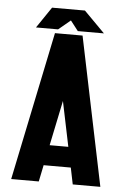

<svg xmlns="http://www.w3.org/2000/svg" viewBox="-56 -840 580 880"><g transform="rotate(5 234.5 -399.5)"><path d="M274.4 -702.1H394.5L298.8 -798.8H147.5L82 -702.1H183.6L238.8 -748ZM439.5 0 297.9 -683.6H170.9L29.3 0H156.2L171.9 -76.2H296.9L312.5 0ZM234.4 -377 277.3 -169.9H191.4Z"/></g></svg>

Font: Saman Dere
Style: Regular
Weight: 400
Designer: Tuna Ça_lar Gümü_
Foundry: Tuna Ça_lar Gümü_
Version: Version 1.001;hotconv 1.0.109;makeotfexe 2.5.65596